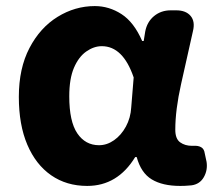

<svg xmlns="http://www.w3.org/2000/svg" viewBox="-20 -598 714 632"><path d="M267 14Q199 14 148.5 -21Q98 -56 70 -121.5Q42 -187 42 -279Q42 -373 77 -440Q112 -507 169.5 -542.5Q227 -578 292 -578Q339 -578 380 -551.5Q421 -525 448 -463H453L458 -494Q464 -526 487 -545Q510 -564 542 -564H560Q592 -564 607.5 -545.5Q623 -527 615 -495Q595 -406 576 -321Q557 -236 557 -171Q557 -141 573 -129.5Q589 -118 612 -118Q616 -118 616.5 -118Q617 -118 618 -118Q632 -119 642 -113.5Q652 -108 654 -93L660 -65Q664 -38 651 -15Q638 8 611 12Q608 12 598.5 13Q589 14 573 14Q515 14 479.5 -7.5Q444 -29 430 -81H425Q367 14 267 14ZM306 -120Q332 -120 355.5 -136.5Q379 -153 394.5 -181.5Q410 -210 412 -245L420 -343Q385 -446 315 -446Q289 -446 264 -428.5Q239 -411 223.5 -375Q208 -339 208 -281Q208 -198 234.5 -159Q261 -120 306 -120Z"/></svg>

Font: Chiron GoRound TC EB
Style: Regular
Weight: 700
Designer: Ryoko NISHIZUKA 西塚涼子 (kana, bopomofo & ideographs); Paul D. Hunt (Latin, Greek & Cyrillic); Sandoll Communications 산돌커뮤니
Foundry: Adobe
Version: Version 1.000;hotconv 1.1.1;makeotfexe 2.6.0